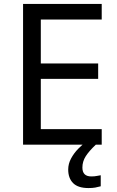

<svg xmlns="http://www.w3.org/2000/svg" viewBox="-20 -734 596 974"><path d="M496 0H97V-714H496V-635H187V-412H478V-334H187V-79H496ZM398 116Q398 161 443 161Q460 161 471.5 158.5Q483 156 491 155V211Q477 215 463 217.5Q449 220 429 220Q376 220 351 195Q326 170 326 126Q326 97 340.5 70Q355 43 376.5 21Q398 -1 418 -15L466 0Q432 32 415 58.5Q398 85 398 116Z"/></svg>

Font: Noto Sans Tai Viet
Style: Regular
Weight: 400
Designer: Monotype Design Team
Foundry: Monotype Imaging Inc.
Version: Version 2.003; ttfautohint (v1.8.4.7-5d5b)